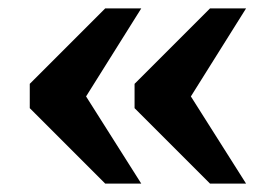

<svg xmlns="http://www.w3.org/2000/svg" viewBox="-20 -505 655 458"><path d="M159 -233 160 -315 317 -67H231L51 -247V-305L231 -485H317ZM409 -233 410 -315 567 -67H481L301 -247V-305L481 -485H567Z"/></svg>

Font: Roboto Serif SemiBold
Style: Regular
Weight: 600
Designer: Greg Gazdowicz
Foundry: Commercial Type
Version: Version 1.008